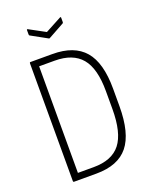

<svg xmlns="http://www.w3.org/2000/svg" viewBox="-151 -903 789 987"><g transform="rotate(-20 243.5 -409.5)"><path d="M80 0Q75 0 75 -6V-649Q75 -655 79 -655H200Q318 -655 375 -589Q432 -523 432 -381V-286Q432 -137 376.5 -68.5Q321 0 202 0ZM114 -36H200Q301 -36 347 -95Q393 -154 393 -284V-382Q393 -506 345.5 -562.5Q298 -619 199 -619H114ZM209 -737 122 -785Q119 -786 119 -792V-815Q119 -821 125 -818L212 -771L300 -818Q306 -821 306 -815V-792Q306 -786 303 -785L216 -737Q212 -734 209 -737Z"/></g></svg>

Font: Sofia Sans Condensed ExtraLight
Style: Regular
Weight: 250
Version: Version 4.100